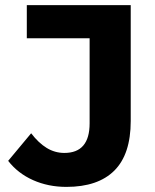

<svg xmlns="http://www.w3.org/2000/svg" viewBox="-20 -720 608 752"><path d="M240 12Q169 12 109.5 -14.5Q50 -41 12 -90L102 -198Q131 -160 163 -140.5Q195 -121 232 -121Q331 -121 331 -237V-570H85V-700H492V-246Q492 -116 428 -52Q364 12 240 12Z"/></svg>

Font: MOST Montserrat
Style: Bold
Weight: 700
Designer: Julieta Ulanovsky
Foundry: Julieta Ulanovsky
Version: Version 8.000;March 11, 2024;FontCreator 15.0.0.2926 64-bit